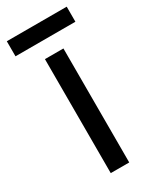

<svg xmlns="http://www.w3.org/2000/svg" viewBox="-197 -729 637 782"><g transform="rotate(-30 122.0 -338.5)"><path d="M166 -536.1H79.1V0H166ZM-19 -676.8V-606H262.7V-676.8Z"/></g></svg>

Font: Avrile Sans
Style: Regular
Weight: 400
Designer: Monotype Design Team, Google (font), Stefan Peev (BGR Cyrillic), Cristiano Sobral (main changes)
Foundry: The Avrile Sans Project Authors
Version: Version 3.110